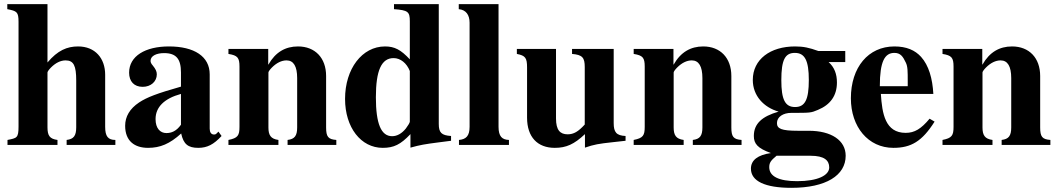

<svg xmlns="http://www.w3.org/2000/svg" viewBox="-20 -696 5081 922"><path d="M534 0V-24C499 -24 485 -41 485 -87V-337C485 -416 437 -473 355 -473C302 -473 257 -454 208 -396V-676H15V-652C61 -643 69 -639 69 -591V-89C69 -33 61 -33 16 -24V0H256V-24C219 -29 208 -44 208 -85V-348C208 -352 215 -362 225 -372C247 -394 271 -406 295 -406C334 -406 346 -380 346 -309V-85C346 -44 334 -28 300 -24V0Z M849 -97C827 -66 803 -57 779 -57C749 -57 727 -80 727 -124C727 -182 769 -223 849 -245ZM1029 -64 1019 -54C1016 -51 1013 -50 1008 -50C994 -50 987 -61 987 -78V-339C987 -425 913 -473 791 -473C678 -473 600 -427 600 -347C600 -305 624 -279 665 -279C705 -279 733 -305 733 -339C733 -353 727 -365 714 -381C705 -391 703 -398 703 -404C703 -428 732 -441 768 -441C827 -441 849 -412 849 -348V-280C733 -247 686 -229 648 -204C603 -174 581 -136 581 -92C581 -18 627 14 691 14C749 14 795 -5 850 -55C861 -4 883 14 932 14C975 14 1006 -2 1044 -43Z M1595 0V-24C1556 -27 1546 -39 1546 -84V-331C1546 -418 1493 -473 1411 -473C1351 -473 1303 -446 1269 -386H1268V-461H1077V-437C1121 -430 1130 -419 1130 -376V-87C1130 -45 1122 -33 1077 -24V0H1317V-24C1280 -29 1269 -47 1269 -84V-348C1269 -352 1276 -362 1286 -372C1308 -394 1332 -406 1356 -406C1390 -406 1407 -377 1407 -321V-84C1407 -44 1395 -28 1361 -24V0Z M1948 -112C1948 -107 1939 -92 1929 -79C1909 -54 1886 -42 1863 -42C1810 -42 1785 -102 1785 -229C1785 -358 1812 -417 1870 -417C1903 -417 1933 -393 1948 -355ZM2146 -20V-43C2100 -46 2087 -59 2087 -101V-676H1872V-652C1939 -647 1948 -640 1948 -594V-411C1905 -457 1875 -473 1829 -473C1719 -473 1637 -366 1637 -221C1637 -84 1713 14 1818 14C1871 14 1904 -2 1951 -52V13C1997 0 2022 -4 2084 -12Z M2424 0V-24C2391 -25 2374 -41 2374 -87V-676H2183V-652C2218 -649 2235 -624 2235 -587V-87C2235 -43 2218 -27 2184 -24V0Z M2984 -20V-43C2940 -45 2927 -61 2927 -105V-461H2727V-437C2777 -433 2788 -419 2788 -374V-98C2757 -64 2735 -51 2706 -51C2670 -51 2650 -71 2650 -127V-461H2462V-437C2503 -429 2511 -418 2511 -372V-131C2511 -38 2561 14 2644 14C2699 14 2737 -3 2789 -52V13C2832 -2 2856 -6 2921 -13Z M3541 0V-24C3502 -27 3492 -39 3492 -84V-331C3492 -418 3439 -473 3357 -473C3297 -473 3249 -446 3215 -386H3214V-461H3023V-437C3067 -430 3076 -419 3076 -376V-87C3076 -45 3068 -33 3023 -24V0H3263V-24C3226 -29 3215 -47 3215 -84V-348C3215 -352 3222 -362 3232 -372C3254 -394 3278 -406 3302 -406C3336 -406 3353 -377 3353 -321V-84C3353 -44 3341 -28 3307 -24V0Z M3873 52C3938 52 3962 74 3962 108C3962 146 3907 174 3808 174C3720 174 3674 151 3674 107C3674 86 3681 75 3709 52ZM3864 -312C3864 -218 3846 -182 3798 -182C3750 -182 3732 -218 3732 -311C3732 -409 3750 -442 3797 -442C3845 -442 3864 -405 3864 -312ZM3812 -68C3732 -68 3711 -78 3711 -105C3711 -135 3741 -154 3780 -154C3871 -154 3874 -154 3907 -168C3968 -193 3999 -237 3999 -300C3999 -340 3987 -373 3959 -398H4039V-451H3910C3866 -467 3838 -473 3798 -473C3679 -473 3595 -411 3595 -312C3595 -236 3648 -180 3719 -160C3639 -137 3600 -102 3600 -43C3600 -6 3618 16 3682 39C3619 48 3586 73 3586 114C3586 174 3654 206 3780 206C3947 206 4041 146 4041 52C4041 -22 3972 -68 3864 -68Z M4339 -282H4205C4205 -402 4229 -442 4275 -442C4304 -442 4316 -425 4330 -395C4339 -376 4339 -355 4339 -303ZM4444 -126C4403 -77 4372 -58 4329 -58C4231 -58 4216 -150 4210 -245H4462C4458 -319 4440 -382 4403 -423C4374 -455 4333 -473 4275 -473C4150 -473 4066 -373 4066 -224C4066 -87 4149 14 4270 14C4355 14 4408 -17 4468 -112Z M5024 0V-24C4985 -27 4975 -39 4975 -84V-331C4975 -418 4922 -473 4840 -473C4780 -473 4732 -446 4698 -386H4697V-461H4506V-437C4550 -430 4559 -419 4559 -376V-87C4559 -45 4551 -33 4506 -24V0H4746V-24C4709 -29 4698 -47 4698 -84V-348C4698 -352 4705 -362 4715 -372C4737 -394 4761 -406 4785 -406C4819 -406 4836 -377 4836 -321V-84C4836 -44 4824 -28 4790 -24V0Z"/></svg>

Font: XITS
Style: Bold
Weight: 700
Designer: MicroPress Inc., with final additions and corrections provided by Coen Hoffman, Elsevier (retired)
Version: Version 1.302